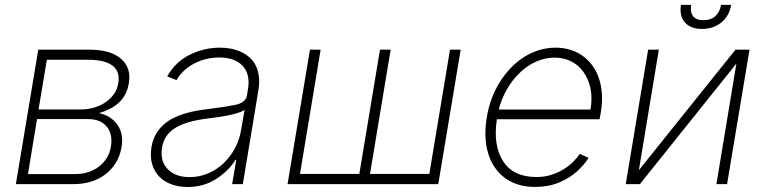

<svg xmlns="http://www.w3.org/2000/svg" viewBox="-20 -747 3105 779"><path d="M135.3 -545.5H342.3Q427.6 -545.5 470.2 -509.2Q513.5 -472.3 502.8 -409.4Q494.7 -361.5 464 -332.2Q433.2 -302.9 381.7 -288Q405.2 -283 423.7 -271.7Q442.1 -260.3 455.6 -241.8Q482.6 -205.3 473 -149.1Q466.6 -112.9 449 -85Q431.5 -57.2 405.7 -38.2Q380 -19.2 347.8 -9.6Q315.7 0 279.8 0H44.4ZM93.4 -40.8H286.9Q312.9 -40.8 336.8 -48.3Q360.8 -55.8 380.1 -70.1Q399.5 -84.5 412.6 -105.1Q425.8 -125.7 430 -152.3Q438.2 -203.5 413 -233.3Q387.4 -263.8 338.1 -263.8H130.3ZM309.3 -302.9Q334.2 -302.9 359.4 -309.8Q384.6 -316.8 405.7 -330.4Q426.8 -344.1 441.6 -364.3Q456.3 -384.6 460.2 -411.6Q467.3 -457.7 435.9 -481.2Q404.5 -504.6 335.2 -504.6H170.1L136.4 -302.9Z M594.5 -150.2Q599.4 -179 611.7 -201Q623.9 -223 641.5 -239.2Q659.1 -255.3 680.9 -266.7Q702.8 -278.1 727.1 -285.5Q751.4 -293 777.2 -297.6Q802.9 -302.2 828.1 -305Q860.4 -308.9 886.7 -313Q913 -317.1 934.3 -321.4Q977.6 -329.9 982.2 -361.2L985.8 -383.9Q991.1 -413.7 986 -437.7Q980.8 -461.6 965.9 -478.5Q951 -495.4 926.7 -504.6Q902.3 -513.8 869.3 -513.8Q843.8 -513.8 818.5 -508Q793.3 -502.1 770.4 -490.6Q747.5 -479 728.3 -461.8Q709.2 -444.6 696 -421.9L658.4 -437.1Q691.4 -496.1 750 -524.9Q808.6 -553.6 871.8 -553.6Q896.3 -553.6 918 -549.4Q939.6 -545.1 959.9 -535.5Q979.4 -526.3 994.5 -512.3Q1009.6 -498.2 1018.6 -479Q1027.7 -459.9 1030.5 -435.4Q1033.4 -410.9 1028.4 -381L965.2 0H921.9L938.6 -98.4H935.4Q907.7 -53.3 856.5 -20.6Q806.1 11.7 741.1 11.7Q706 11.7 676.3 1.1Q646.7 -9.6 626.4 -30.2Q606.2 -50.8 597.3 -81Q588.4 -111.2 594.5 -150.2ZM660.5 -60.7Q691.8 -28.4 749.3 -28.4Q789.8 -28.4 825.3 -43.9Q860.8 -59.3 888.3 -85.8Q915.8 -112.2 934.1 -147.2Q952.4 -182.2 958.5 -221.2L972.3 -301.5Q961.6 -293.7 942.6 -288Q923.7 -282.3 902.5 -278.2Q881.4 -274.1 861 -271.3Q840.6 -268.5 826.7 -266.7Q781.6 -261.4 747.9 -251.8Q714.1 -242.2 690.9 -227.8Q667.6 -213.4 654.7 -193.9Q641.7 -174.4 637.4 -148.8Q628.6 -93.4 660.5 -60.7Z M1237.6 -545.5H1280.9L1197.1 -41.2H1437.9L1521.7 -545.5H1565L1481.2 -41.2H1721.9L1805.8 -545.5H1849.1L1758.2 0H1146.7Z M1954.9 -270.2Q1968.4 -351.9 2008.9 -415.8Q2027.7 -445.3 2051.7 -470.5Q2075.6 -495.7 2104 -514.2Q2132.5 -532.7 2165.3 -543.1Q2198.2 -553.6 2234.4 -553.6Q2295.8 -553.6 2342 -521.7Q2365.1 -505.7 2382.3 -482.8Q2399.5 -459.9 2409.6 -430.6Q2419.7 -401.3 2422.1 -365.9Q2424.4 -330.6 2417.6 -290.1L2412.6 -263.1H1996.1Q1979.8 -158.7 2020.6 -93.8Q2061.8 -28.8 2156.2 -28.8Q2189.3 -28.8 2217.3 -37.8Q2245.4 -46.9 2267.6 -60.7Q2289.8 -74.6 2306.1 -91.1Q2322.4 -107.6 2332.4 -122.5L2368.3 -106.5Q2360.1 -93.4 2348.4 -79.7Q2336.6 -66.1 2321.4 -51.8Q2290.5 -24.1 2247.9 -6.4Q2205.3 11.4 2150.9 11.4Q2077.8 11.4 2028.4 -25.2Q2003.9 -43.3 1986.9 -68.7Q1969.8 -94.1 1960.4 -125.4Q1951 -156.6 1949.6 -193.2Q1948.2 -229.8 1954.9 -270.2ZM2003.9 -302.6H2375.7Q2386 -361.9 2370 -409.4Q2362.2 -433.2 2349.1 -452.4Q2335.9 -471.6 2318.2 -485.1Q2300.4 -498.6 2278.2 -505.9Q2256 -513.1 2230.1 -513.1Q2201.7 -513.1 2175.6 -504.6Q2149.5 -496.1 2126.4 -481.4Q2103.3 -466.6 2083.5 -446.4Q2063.6 -426.1 2047.9 -402.7Q2032.3 -379.3 2021.1 -353.7Q2009.9 -328.1 2003.9 -302.6Z M2609.7 -545.5H2653.1L2572.1 -56.5L2964.1 -545.5H3021L2930 0H2886.7L2967.7 -489L2576.3 0H2518.8ZM2742.9 -727.3H2784.1Q2779.5 -699.2 2791.4 -682.2Q2803.3 -665.1 2834.2 -665.1Q2865.4 -665.1 2883.2 -682.2Q2900.9 -699.2 2905.5 -727.3H2946.7Q2942.8 -704.5 2932.4 -686.3Q2921.9 -668 2906.4 -655.5Q2891 -643.1 2871.1 -636.4Q2851.2 -629.6 2828.1 -629.6Q2804.3 -629.6 2786.8 -636.7Q2769.2 -643.8 2758.2 -656.6Q2747.2 -669.4 2743.3 -687.5Q2739.3 -705.6 2742.9 -727.3Z"/></svg>

Font: Inter P Extra Light
Style: Italic
Weight: 200
Italic angle: 9.39999°
Designer: Rasmus Andersson
Foundry: rsms
Version: Version 3.018;git-588b23468